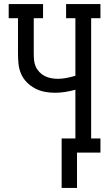

<svg xmlns="http://www.w3.org/2000/svg" viewBox="-20 -755 540 950"><path d="M285 175V-70H353V-311Q328 -304 302.5 -300Q277 -296 251 -296Q225 -296 200 -301Q175 -306 152.5 -318Q130 -330 112 -348.5Q94 -367 84 -390.5Q74 -414 71.5 -439.5Q69 -465 69 -491V-665H23V-735H193V-665H147V-491Q147 -474 148.5 -457.5Q150 -441 156.5 -426Q163 -411 175 -398.5Q187 -386 202 -378.5Q217 -371 233.5 -368Q250 -365 266 -365Q288 -365 310 -369.5Q332 -374 353 -380V-665H307V-735H477V-665H431V-70H477V0H361V175Z"/></svg>

Font: Iosevka Curly Slab
Style: Regular
Weight: 400
Monospace: yes
Designer: Belleve Invis
Foundry: Belleve Invis
Version: Version 22.1.2; ttfautohint (v1.8.4)